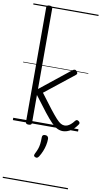

<svg xmlns="http://www.w3.org/2000/svg" viewBox="-150 -1076 865 1636"><g transform="rotate(10 282.0 -257.5)"><path d="M138 15Q125 15 119 10.5Q113 6 113 -4V-996Q113 -1006 119 -1010.5Q125 -1015 138 -1015Q152 -1015 158.5 -1010.5Q165 -1006 165 -996V-298L427 -507Q438 -515 447 -514.5Q456 -514 463 -504Q470 -497 471 -488Q472 -479 462 -472L212 -274Q270 -196 307.5 -148Q345 -100 368.5 -74.5Q392 -49 408.5 -40Q425 -31 441 -31Q454 -31 466.5 -36Q479 -41 493 -52.5Q507 -64 524 -86Q531 -94 538 -94.5Q545 -95 553 -89Q562 -83 563.5 -75.5Q565 -68 560 -61Q537 -27 514 -10Q491 7 470.5 13Q450 19 436 19Q411 19 387.5 8Q364 -3 336 -31.5Q308 -60 267 -112Q226 -164 165 -246V-4Q165 6 158.5 10.5Q152 15 138 15ZM242 278Q232 274 230.5 267.5Q229 261 235 248Q248 223 255 203Q262 183 265 160Q268 137 268 102Q268 91 273.5 84.5Q279 78 293 78Q308 78 315.5 86Q323 94 323 106Q323 133 317 161Q311 189 300 215.5Q289 242 274 266Q267 276 260 279.5Q253 283 242 278ZM0 490H564V500H0ZM0 -20H564V0H0ZM0 -505H564V-500H0ZM0 -1010H564V-1000H0Z"/></g></svg>

Font: Playwrite NG Modern Guides
Style: Regular
Weight: 400
Designer: Veronika Burian, José Scaglione
Foundry: TypeTogether
Version: Version 1.003